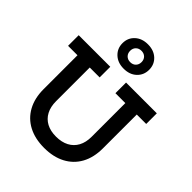

<svg xmlns="http://www.w3.org/2000/svg" viewBox="-287 -1235 1412 1412"><g transform="rotate(45 419.0 -528.5)"><path d="M505 -755H825V-644.5H727V-292.5Q727 -198 689.8 -130Q652.5 -62 583.2 -25.5Q514 11 418.5 11Q323 11 254 -25.5Q185 -62 147.8 -130Q110.5 -198 110.5 -292.5V-644.5H12.5V-755H341V-644.5H238V-294Q238 -236 260 -194.5Q282 -153 323 -131.2Q364 -109.5 421.5 -109.5Q480 -109.5 521.8 -131.5Q563.5 -153.5 585.8 -194.8Q608 -236 608 -294V-644.5H505ZM420 -814.5Q358.5 -814.5 320 -850.5Q281.5 -886.5 281.5 -941.5Q281.5 -996.5 320 -1032.2Q358.5 -1068 420 -1068Q482.5 -1068 520.8 -1032.2Q559 -996.5 559 -941.5Q559 -886.5 520.8 -850.5Q482.5 -814.5 420 -814.5ZM420 -882.5Q447 -882.5 463.2 -899Q479.5 -915.5 479.5 -941.5Q479.5 -968 463.2 -984.2Q447 -1000.5 420 -1000.5Q394 -1000.5 377.5 -984.2Q361 -968 361 -941.5Q361 -915.5 377.5 -899Q394 -882.5 420 -882.5Z"/></g></svg>

Font: Hepta Slab SemiBold
Style: Regular
Weight: 600
Designer: Michael LaGattuta
Foundry: Michael LaGattuta
Version: Version 1.102